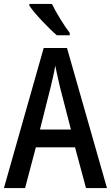

<svg xmlns="http://www.w3.org/2000/svg" viewBox="-20 -1026 566 980"><path d="M245 -1006H130V-997C156 -957 229 -881 270 -846H336V-858C308 -894 266 -962 245 -1006ZM419 -66H526L322 -781H203L0 -66H108L163 -274H363ZM286 -582 342 -365H184L239 -583C246 -613 257 -658 262 -691C268 -660 278 -617 286 -582Z"/></svg>

Font: Noto Sans Malayalam UI Condensed Medium
Style: Regular
Weight: 500
Width: 3
Designer: Jelle Bosma - Monotype Design Team
Foundry: Monotype Imaging Inc.
Version: Version 2.104